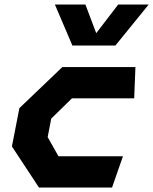

<svg xmlns="http://www.w3.org/2000/svg" viewBox="-20 -842 688 862"><path d="M155 0H483L532 -140.5H242.5L194 -226.5L210 -309.5L303 -400.5H582.5L588 -541H260L67 -356.5L33.5 -184.5ZM226.5 -821.5H363.5L412 -693L510.5 -821.5H647.5L498 -637.5H305Z"/></svg>

Font: Monaspace Krypton ExtraBold
Style: Italic
Weight: 800
Italic angle: -11°
Designer: Riley Cran & the Lettermatic Team
Foundry: Lettermatic
Version: Version 1.101 (Monaspace Krypton)